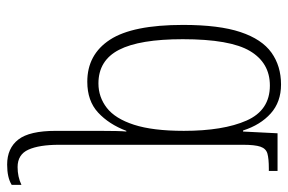

<svg xmlns="http://www.w3.org/2000/svg" viewBox="-158 -428 826 551"><g transform="rotate(90 255.5 -153.0)"><path d="M453 240Q406 240 381 208Q356 176 356 100V30Q356 4 356 -23.5Q356 -51 356.5 -72.5Q357 -94 358 -102H356Q337 -52 303.5 -21Q270 10 215 10Q137 10 94.5 -55Q52 -120 52 -265Q52 -368 72.5 -429.5Q93 -491 131.5 -518.5Q170 -546 223 -546Q273 -546 306 -516.5Q339 -487 355 -437H358L363 -536H471V-511H464Q436 -511 421.5 -507Q407 -503 401.5 -487Q396 -471 396 -437V91Q396 148 410 179Q424 210 460 210Q488 210 511 199V227Q490 240 453 240ZM220 -22Q259 -22 290 -46Q321 -70 338.5 -124Q356 -178 356 -267Q356 -380 326.5 -447Q297 -514 226 -514Q161 -514 127 -457Q93 -400 93 -264Q93 -140 123.5 -81Q154 -22 220 -22Z"/></g></svg>

Font: Noto Serif Condensed ExtraLight
Style: Regular
Weight: 200
Width: 3
Designer: Monotype Design Team
Foundry: Monotype Imaging Inc.
Version: Version 2.013; ttfautohint (v1.8.4.7-5d5b)